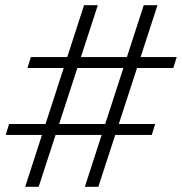

<svg xmlns="http://www.w3.org/2000/svg" viewBox="-20 -720 701 740"><path d="M307 0 534 -700H587L359 0ZM2 -200 15 -242H578L565 -200ZM77 0 304 -700H357L129 0ZM86 -458 99 -500H661L648 -458Z"/></svg>

Font: Figtree Light Light
Style: Italic
Weight: 300
Italic angle: -9.5°
Version: Version 2.000